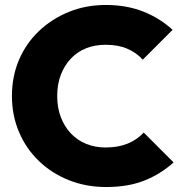

<svg xmlns="http://www.w3.org/2000/svg" viewBox="-20 -741 732 772"><path d="M407 11Q326 11 257 -16.5Q188 -44 136.5 -93.5Q85 -143 56.5 -210Q28 -277 28 -355Q28 -434 56.5 -500.5Q85 -567 136.5 -616Q188 -665 256.5 -693Q325 -721 405 -721Q489 -721 556 -694.5Q623 -668 674 -621L554 -501Q529 -529 492 -545Q455 -561 405 -561Q362 -561 326.5 -547Q291 -533 265 -505.5Q239 -478 224.5 -440Q210 -402 210 -355Q210 -308 224.5 -270Q239 -232 265 -204.5Q291 -177 326.5 -162.5Q362 -148 405 -148Q455 -148 493 -163.5Q531 -179 558 -208L678 -88Q626 -41 560.5 -15Q495 11 407 11Z"/></svg>

Font: Outfit ExtraBold
Style: Regular
Weight: 800
Designer: Rodrigo Fuenzalida
Foundry: fragTYPE
Version: Version 1.100;gftools[0.9.27]